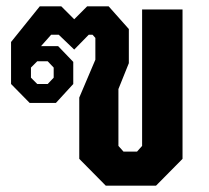

<svg xmlns="http://www.w3.org/2000/svg" viewBox="-20 -588 663 608"><path d="M231 -85V-279L282 -399V-468L273 -478H261L215 -431L166 -478H142L110 -442H164L212 -392V-322L157 -262H74L15 -322V-455L106 -568H174L215 -527L256 -568H324L388 -496V-388L355 -306V-126L371 -108H414L430 -126V-558H558V-85L474 0H315ZM131 -322 150 -342V-374L131 -394H98L78 -374V-342L98 -322Z"/></svg>

Font: Chakra Petch
Style: Bold
Weight: 700
Designer: Katatrad Aksorn Co.,Ltd.
Foundry: Cadson Demak Co.,Ltd.
Version: Version 1.000; ttfautohint (v1.6)